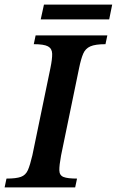

<svg xmlns="http://www.w3.org/2000/svg" viewBox="-37 -810 505 830"><path d="M288 0H-17L-9 -38Q33 -38 53.5 -45.5Q74 -53 83.5 -74.5Q93 -96 103 -139L181 -516Q189 -555 188.5 -577.5Q188 -600 170.5 -609.5Q153 -619 109 -619L117 -657H427L419 -619Q375 -619 353.5 -609.5Q332 -600 322.5 -577.5Q313 -555 305 -516L227 -138Q219 -95 219.5 -73.5Q220 -52 237.5 -45Q255 -38 296 -38ZM435 -726H139L153 -790H448Z"/></svg>

Font: STIX Two Text SemiBold
Style: Italic
Weight: 600
Italic angle: -12°
Designer: Ross Mills, John Hudson & Paul Hanslow, Tiro Typeworks Ltd; with prior portions MicroPress Inc. and Coen Hoffman, Elsevi
Foundry: Tiro Typeworks Ltd
Version: Version 2.13 b171